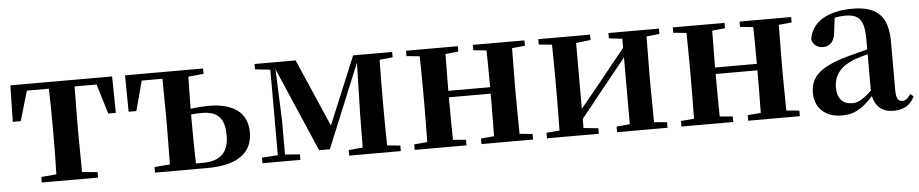

<svg xmlns="http://www.w3.org/2000/svg" viewBox="-37 -785 4951 1034"><g transform="rotate(-5 2438.5 -268.0)"><path d="M237 0H460V-30L377 -37L375 -235V-301L377 -500H496L545 -339H586L583 -536H33L29 -339H72L119 -500H238C240 -443 241 -357 241 -301V-235C241 -179 240 -95 238 -37L156 -30V0Z M768 0H1049C1230 0 1296 -72 1296 -172C1296 -270 1231 -333 1087 -333C1056 -333 1023 -330 989 -326L992 -499L1075 -507V-536H653L655 -339H697L740 -500H852L854 -301V-235L852 -37L768 -30ZM989 -295C1007 -297 1026 -298 1046 -298C1129 -298 1170 -263 1170 -166C1170 -72 1122 -30 1029 -30H992C990 -87 989 -177 989 -235Z M1435 0H1554V-30L1474 -36V-220L1463 -498L1659 -43H1717L1903 -495L1896 -218L1894 -37L1818 -30V0H2097V-30L2026 -37C2025 -94 2024 -179 2024 -235V-301C2024 -356 2025 -442 2026 -500L2097 -507V-536H1886L1734 -170L1575 -536H1353V-507L1435 -498V-36L1349 -30V0Z M2533 -507 2604 -500C2605 -445 2606 -363 2606 -301H2380L2382 -500L2452 -507V-536H2172V-507L2243 -500C2244 -442 2245 -357 2245 -301V-235C2245 -179 2244 -94 2243 -36L2172 -30V0H2452V-30L2382 -36C2381 -94 2380 -182 2380 -266H2606C2606 -182 2605 -94 2604 -36L2533 -30V0H2812V-30L2742 -37L2740 -235V-301L2742 -500L2812 -507V-536H2533Z M3266 -507 3338 -499V-450L3196 -274L3088 -142V-498L3167 -507V-536H2887V-507L2958 -500C2959 -442 2960 -357 2960 -301V-235C2960 -179 2959 -94 2958 -36L2887 -30V0H3167V-30L3088 -38V-87L3225 -258L3338 -398V-37L3266 -30V0H3539V-30L3469 -36L3467 -235V-301L3469 -500L3539 -507V-536H3266Z M3975 -507 4046 -500C4047 -445 4048 -363 4048 -301H3822L3824 -500L3894 -507V-536H3614V-507L3685 -500C3686 -442 3687 -357 3687 -301V-235C3687 -179 3686 -94 3685 -36L3614 -30V0H3894V-30L3824 -36C3823 -94 3822 -182 3822 -266H4048C4048 -182 4047 -94 4046 -36L3975 -30V0H4254V-30L4184 -37L4182 -235V-301L4184 -500L4254 -507V-536H3975Z M4758 15C4814 15 4850 -5 4874 -53L4857 -67C4839 -41 4827 -34 4812 -34C4790 -34 4778 -48 4778 -95V-356C4778 -494 4720 -552 4587 -552C4446 -552 4364 -496 4351 -406C4359 -376 4381 -360 4412 -360C4446 -360 4474 -382 4478 -439L4487 -512C4507 -516 4524 -518 4542 -518C4619 -518 4647 -488 4647 -381V-327L4537 -298C4385 -255 4335 -204 4335 -118C4335 -34 4395 16 4479 16C4555 16 4596 -16 4650 -74C4663 -18 4697 15 4758 15ZM4647 -104C4598 -57 4569 -45 4542 -45C4493 -45 4461 -75 4461 -136C4461 -203 4498 -248 4569 -277C4589 -284 4617 -293 4647 -301Z"/></g></svg>

Font: Noto Serif SC
Style: Bold
Weight: 700
Designer: Ryoko NISHIZUKA 西塚涼子 (kana & ideographs); Frank Grießhammer (Latin, Greek & Cyrillic); Wenlong ZHANG 张文龙 (bopomofo); San
Foundry: Adobe
Version: Version 2.001;hotconv 1.1.0;makeotfexe 2.6.0